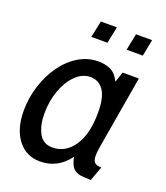

<svg xmlns="http://www.w3.org/2000/svg" viewBox="-127 -759 742 857"><g transform="rotate(20 244.0 -330.0)"><path d="M162 10Q95.5 10 56.2 -41.5Q17 -93 17 -178Q17 -239 35 -296.2Q53 -353.5 85.2 -399.2Q117.5 -445 161.5 -472Q205.5 -499 257 -499Q287 -499 313.5 -487.5Q340 -476 357 -439.5L374 -489H451L391.5 -141Q387.5 -117 387.5 -99.5Q387.5 -76.5 397 -67.5Q406.5 -58.5 429 -58.5L404.5 10Q375 10 353.8 6.8Q332.5 3.5 319 -11.2Q305.5 -26 298.5 -61.5Q245.5 10 162 10ZM193 -67.5Q254.5 -67.5 293.2 -124.2Q332 -181 332 -283.5Q332 -356.5 308.8 -389Q285.5 -421.5 247 -421.5Q208.5 -421.5 176.8 -390.5Q145 -359.5 126.5 -308.5Q108 -257.5 108 -197.5Q108 -143.5 128 -105.5Q148 -67.5 193 -67.5ZM188 -591 204.5 -670H281L264.5 -591ZM355.5 -591 371.5 -670H448L432.5 -591Z"/></g></svg>

Font: Cabin Condensed
Style: Italic
Weight: 400
Width: 3
Italic angle: -10°
Designer: Pablo Impallari
Foundry: Pablo Impallari. http://www.impallari.com Igino Marini. http://www.ikern.com
Version: Version 3.001; ttfautohint (v1.8.3)